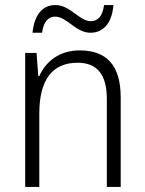

<svg xmlns="http://www.w3.org/2000/svg" viewBox="-20 -742 576 762"><path d="M109 -612H147C153 -658 173 -676 199 -676C245 -676 281 -612 339 -612C390 -612 425 -651 430 -722H393C387 -677 368 -658 340 -658C295 -658 259 -722 200 -722C147 -722 116 -681 109 -612ZM296 -542C215 -542 161 -497 136 -440H132L125 -532H80V0H136V-292C136 -427 189 -493 288 -493C364 -493 404 -448 404 -349V0H459V-356C459 -484 402 -542 296 -542Z"/></svg>

Font: Noto Sans Devanagari SemiCondensed Light
Style: Regular
Weight: 300
Width: 4
Designer: Jelle Bosma - Monotype Design Team
Foundry: Monotype Imaging Inc.
Version: Version 2.004